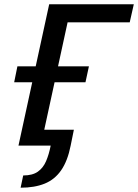

<svg xmlns="http://www.w3.org/2000/svg" viewBox="-20 -678 643 894"><path d="M66 0 209 -658H313L170 0ZM239 -574 257 -658H603L584 -574ZM46 -295 61 -369H394L378 -295ZM76 196 88 139Q131 139 156 121.5Q181 104 194.5 72.5Q208 41 216 0H128L144 -74H324L309 0Q295 71 265 114.5Q235 158 188 177Q141 196 76 196Z"/></svg>

Font: Ysabeau Office SemiBold
Style: Italic
Weight: 600
Italic angle: -12°
Designer: Christian Thalmann (Catharsis Fonts)
Version: Version 2.001;gftools[0.9.30]; featfreeze: tnum,lnum,ss02